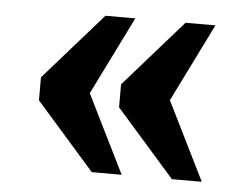

<svg xmlns="http://www.w3.org/2000/svg" viewBox="-38 -520 647 499"><g transform="rotate(5 285.0 -270.0)"><path d="M427 -66 274 -240V-300L427 -474H505L404 -270L505 -66ZM218 -66 65 -240V-300L218 -474H296L195 -270L296 -66Z"/></g></svg>

Font: Noto Serif Kannada ExtraBold
Style: Regular
Weight: 800
Version: Version 2.003